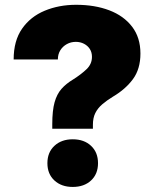

<svg xmlns="http://www.w3.org/2000/svg" viewBox="-20 -757 641 789"><path d="M194.8 -228V-246.6Q194.8 -302.7 204.3 -336.7Q213.9 -370.6 232.7 -391.8Q251.5 -413.1 280.8 -430.7Q314.5 -452.1 336.2 -473.1Q357.9 -494.1 357.9 -523.4Q357.9 -542 349.1 -555.7Q340.3 -569.3 325.2 -577.1Q310.1 -585 291.5 -585Q271.5 -585 254.6 -575.7Q237.8 -566.4 227.8 -550.3Q217.8 -534.2 217.8 -512.7H36.1Q36.1 -589.4 70.6 -638.9Q105 -688.5 163.6 -712.9Q222.2 -737.3 293 -737.3Q369.6 -737.3 429.2 -714.6Q488.8 -691.9 522.9 -647.2Q557.1 -602.5 557.1 -537.1Q557.1 -473.6 526.4 -431.9Q495.6 -390.1 444.3 -359.9Q418.5 -344.2 399.9 -328.1Q381.3 -312 371.6 -292.2Q361.8 -272.5 361.8 -244.6V-228ZM278.8 11.2Q232.4 11.2 203.6 -15.4Q174.8 -42 174.8 -86.4Q174.8 -130.9 203.6 -157.7Q232.4 -184.6 278.8 -184.6Q325.7 -184.6 354.2 -157.7Q382.8 -130.9 382.8 -86.4Q382.8 -42 354.2 -15.4Q325.7 11.2 278.8 11.2Z"/></svg>

Font: Inter 17pt Black
Style: Regular
Weight: 900
Version: Version 4.001;git-66647c0bb